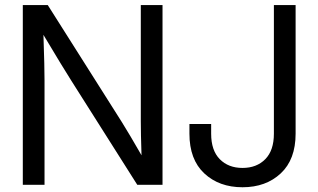

<svg xmlns="http://www.w3.org/2000/svg" viewBox="-20 -748 1285 777"><path d="M72.3 0V-727.5H173.3L473.1 -253.9Q485.8 -233.4 508.3 -195.8Q530.8 -158.2 552.7 -119.6Q551.3 -157.7 550.5 -198.7Q549.8 -239.7 549.8 -257.8V-727.5H637.7V0H535.6L269 -420.9Q253.9 -444.3 224.4 -492.9Q194.8 -541.5 155.8 -606.9Q158.2 -539.1 159.2 -492.4Q160.2 -445.8 160.2 -421.9V0ZM961.4 9.8Q866.7 9.8 806.6 -46.4Q746.6 -102.5 746.6 -207V-246.1H834.5V-207Q834.5 -139.2 869.4 -103.8Q904.3 -68.4 961.4 -68.4Q1018.6 -68.4 1053.5 -103.8Q1088.4 -139.2 1088.4 -207V-727.5H1176.3V-207Q1176.3 -102.5 1116.2 -46.4Q1056.2 9.8 961.4 9.8Z"/></svg>

Font: Inter Display
Style: Regular
Weight: 400
Designer: Rasmus Andersson
Foundry: rsms
Version: Version 4.001;git-9221beed3